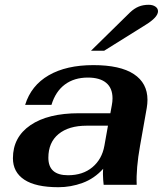

<svg xmlns="http://www.w3.org/2000/svg" viewBox="-20 -772 694 802"><path d="M34 -111Q34 -199 107 -249Q180 -299 310 -299H441L447 -332Q450 -347 450 -361Q450 -404 423.5 -426Q397 -448 347 -448Q290 -448 251 -419Q212 -390 195 -334H85Q110 -415 183.5 -457.5Q257 -500 370 -500Q482 -500 539 -462.5Q596 -425 596 -355Q596 -339 593 -321L565 -163Q548 -68 551 0H413Q412 -10 411 -21Q410 -32 410 -45Q410 -59 411 -67Q374 -26 325 -8Q276 10 224 10Q129 10 81.5 -21.5Q34 -53 34 -111ZM416 -163 431 -247H342Q267 -247 224.5 -212Q182 -177 182 -113Q182 -40 264 -40Q326 -40 366 -73.5Q406 -107 416 -163ZM523 -720Q541 -737 559.5 -744.5Q578 -752 601 -752Q618 -752 629 -744.5Q640 -737 640 -725Q640 -700 588 -668L415 -560H360Z"/></svg>

Font: Fahkwang
Style: Bold Italic
Weight: 700
Italic angle: -10°
Designer: Suppakit Chalermlarp | Katatrad Co.,Ltd.
Foundry: Cadson Demak Co.,Ltd.
Version: Version 1.000; ttfautohint (v1.6)